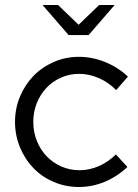

<svg xmlns="http://www.w3.org/2000/svg" viewBox="-20 -738 553 767"><path d="M297 -58Q337 -58 374 -74Q411 -90 443 -121L489 -71Q449 -33 399 -12Q349 9 295 9Q242 9 195 -11Q148 -31 114 -66Q80 -101 60 -149Q40 -197 40 -251Q40 -305 60 -352.5Q80 -400 114 -435Q148 -470 195 -490.5Q242 -511 295 -511Q349 -511 400.5 -490Q452 -469 491 -432L444 -378Q414 -409 375 -426Q336 -443 296 -443Q258 -443 224 -428Q190 -413 165.5 -387Q141 -361 127 -326Q113 -291 113 -251Q113 -210 127.5 -174.5Q142 -139 166.5 -113.5Q191 -88 225 -73Q259 -58 297 -58ZM212 -718 294 -639 376 -718H438L334 -598H254L150 -718Z"/></svg>

Font: Red Hat Display
Style: Regular
Weight: 400
Designer: Pentagram / MCKL
Foundry: Pentagram / MCKL
Version: Version 1.003; Red Hat Display